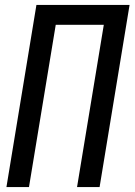

<svg xmlns="http://www.w3.org/2000/svg" viewBox="-20 -755 543 775"><path d="M6 0 127 -735H503L382 0H291L399 -655H205L97 0Z"/></svg>

Font: Iosevka Medium Oblique
Style: Regular
Weight: 500
Italic angle: -9°
Monospace: yes
Designer: Belleve Invis
Foundry: Belleve Invis
Version: Version 32.5.0; ttfautohint (v1.8.4)